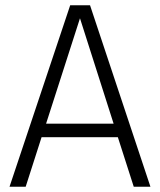

<svg xmlns="http://www.w3.org/2000/svg" viewBox="-20 -705 605 725"><path d="M425 -187H137L77 0H16L245 -685H320L548 0H485ZM409 -238 282 -636 154 -238Z"/></svg>

Font: Statis Sans Light
Style: Regular
Weight: 300
Designer: bBox Type GmbH
Foundry: bBox Type GmbH
Version: Version 1.000